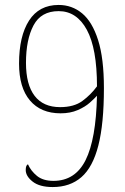

<svg xmlns="http://www.w3.org/2000/svg" viewBox="-20 -744 505 776"><path d="M193 12Q140 12 112 -10Q84 -32 84 -57Q84 -76 93 -80Q105 -53 129.5 -33Q154 -13 196 -13Q284 -13 326 -97Q368 -181 372 -357Q362 -346 343 -329Q324 -312 294 -299Q264 -286 225 -286Q145 -286 101 -338Q57 -390 57 -487Q57 -598 97.5 -661Q138 -724 217 -724Q271 -724 312 -690Q353 -656 376.5 -582Q400 -508 400 -388Q400 -244 377.5 -156Q355 -68 309 -28Q263 12 193 12ZM223 -311Q279 -311 313 -336Q347 -361 372 -395Q372 -548 331 -623.5Q290 -699 217 -699Q146 -699 115.5 -641.5Q85 -584 85 -490Q85 -402 120 -356.5Q155 -311 223 -311Z"/></svg>

Font: Noto Serif Ethiopic Condensed Thin
Style: Regular
Weight: 100
Width: 3
Designer: Monotype Design Team
Foundry: Monotype Imaging Inc.
Version: Version 2.102; ttfautohint (v1.8.4.7-5d5b)